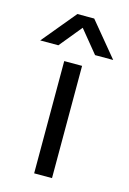

<svg xmlns="http://www.w3.org/2000/svg" viewBox="-129 -676 487 727"><g transform="rotate(15 115.0 -312.5)"><path d="M80 0V-440H150V0ZM-28 -492 82 -625H148L258 -492H187L106 -591H124L43 -492Z"/></g></svg>

Font: Teachers
Style: Regular
Weight: 400
Designer: Alfredo Marco Pradil, Chank Diesel
Version: Version 1.001